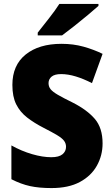

<svg xmlns="http://www.w3.org/2000/svg" viewBox="-20 -947 572 977"><path d="M502 -217Q502 -156 473 -104Q444 -52 386.5 -21Q329 10 242 10Q179 10 133 0Q87 -10 38 -35V-207Q90 -178 143.5 -162.5Q197 -147 241 -147Q280 -147 298 -162Q316 -177 316 -200Q316 -217 306 -230.5Q296 -244 271 -259Q246 -274 203 -296Q154 -321 118 -349Q82 -377 62.5 -416Q43 -455 43 -515Q43 -615 110.5 -669.5Q178 -724 293 -724Q353 -724 405 -709.5Q457 -695 502 -673L448 -524Q405 -546 365.5 -558Q326 -570 291 -570Q258 -570 242.5 -557Q227 -544 227 -524Q227 -506 237.5 -493Q248 -480 274.5 -464.5Q301 -449 350 -425Q423 -388 462.5 -342Q502 -296 502 -217ZM481 -917Q461 -899 427.5 -871Q394 -843 358 -814.5Q322 -786 296 -767H172V-781Q197 -813 229 -853.5Q261 -894 282 -927H481Z"/></svg>

Font: Noto Sans Sinhala UI SemiCondensed Black
Style: Regular
Weight: 900
Width: 4
Designer: Jelle Bosma - Monotype Design Team
Foundry: Monotype Imaging Inc.
Version: Version 2.006; ttfautohint (v1.8.4.7-5d5b)